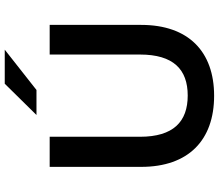

<svg xmlns="http://www.w3.org/2000/svg" viewBox="-78 -856 944 829"><g transform="rotate(-90 394.5 -442.0)"><path d="M312 -757H420L594 -894H447ZM395 10C586 10 701 -101 701 -305V-700H573V-310C573 -166 509 -104 396 -104C283 -104 218 -166 218 -310V-700H88V-305C88 -101 203 10 395 10Z"/></g></svg>

Font: Montserrat Lite SemiBold
Style: Regular
Weight: 600
Designer: Julieta Ulanovsky
Foundry: Julieta Ulanovsky
Version: Version 7.200;PS 007.200;hotconv 1.0.88;makeotf.lib2.5.64775